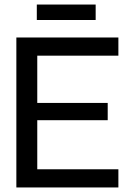

<svg xmlns="http://www.w3.org/2000/svg" viewBox="-20 -825 567 845"><path d="M52 0V-660H144V0ZM102 0V-80H501V0ZM102 -296V-372H454V-296ZM102 -580V-660H501V-580ZM142 -737V-805H401V-737Z"/></svg>

Font: Bricolage Grotesque 96pt
Style: Regular
Weight: 400
Version: Version 1.001;gftools[0.9.33.dev8+g029e19f]